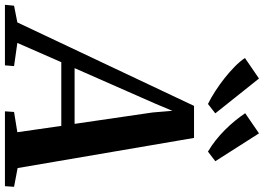

<svg xmlns="http://www.w3.org/2000/svg" viewBox="-234 -880 1043 758"><g transform="rotate(90 287.0 -501.5)"><path d="M-72.5 0 -69 -36 -3 -49 326.5 -746.5H453L572 -50L646 -36L643.5 0H348L350.5 -36L430.5 -49L405.5 -222.5H154L78 -49L169.5 -36L166.5 0ZM177.5 -275H397.5L352.5 -583L346 -661L317.5 -593ZM545 -830.5 507 -801.5Q484 -815 462.2 -832.2Q440.5 -849.5 421 -869Q401.5 -888.5 385 -908.8Q368.5 -929 355.5 -948.5L435 -1003ZM356 -830.5 319 -801.5Q294.5 -813.5 268.2 -830.5Q242 -847.5 217 -867.2Q192 -887 171.2 -907.5Q150.5 -928 137.5 -947.5L218.5 -1003Z"/></g></svg>

Font: Merriweather 60pt SemiBold
Style: Italic
Weight: 600
Italic angle: -7.8°
Version: Version 2.101